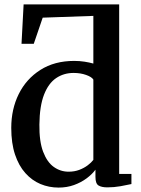

<svg xmlns="http://www.w3.org/2000/svg" viewBox="-20 -839 637 870"><path d="M245.5 11Q202 11 163.2 -5.2Q124.5 -21.5 94.8 -54.8Q65 -88 48 -139Q31 -190 31 -259.5Q31 -344.5 65 -413Q99 -481.5 163 -522.2Q227 -563 316 -563Q341 -563 363.2 -559.5Q385.5 -556 403 -551V-767L173.5 -759L133 -640.5H77.5L87 -819H520V-51H575.5V-5Q555.5 -0.5 526 4.8Q496.5 10 466.5 10Q440.5 10 426.5 1.5Q412.5 -7 412.5 -37.5V-70Q397 -49 372 -30.5Q347 -12 315 -0.5Q283 11 245.5 11ZM291 -61Q317 -61 339 -69.2Q361 -77.5 377.5 -90Q394 -102.5 403 -114.5V-478.5Q395.5 -490.5 370 -499.5Q344.5 -508.5 313.5 -508.5Q269 -508.5 234.2 -485Q199.5 -461.5 179.5 -410Q159.5 -358.5 158.5 -275Q157.5 -198.5 175.5 -151.2Q193.5 -104 223.8 -82.5Q254 -61 291 -61Z"/></svg>

Font: Merriweather 36pt SemiBold
Style: Regular
Weight: 600
Version: Version 2.100